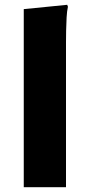

<svg xmlns="http://www.w3.org/2000/svg" viewBox="-20 -780 374 800"><path d="M79 -742 260 -760 263 -752Q259 -734 257.5 -707Q256 -680 255.5 -652Q255 -624 255 -604V0H79Z"/></svg>

Font: Kufam
Style: Bold
Weight: 700
Designer: Wael Morcos, Artur Schmal
Foundry: Original Type
Version: Version 1.300; ttfautohint (v1.8.3)